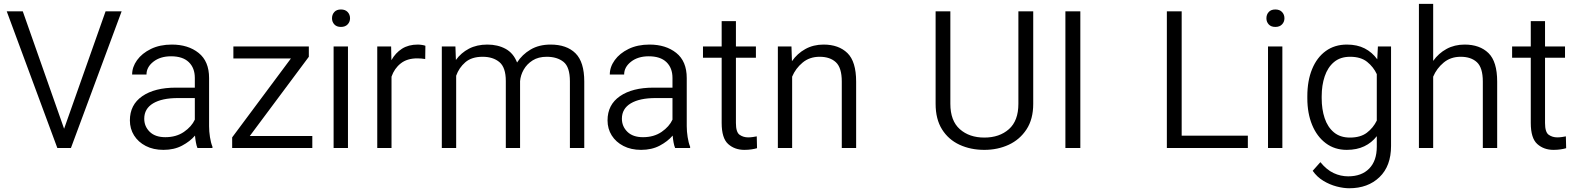

<svg xmlns="http://www.w3.org/2000/svg" viewBox="-20 -770 8205 999"><path d="M98.6 -710.9 313.5 -100.1 529.3 -710.9H612.8L349.1 0H278.3L15.1 -710.9Z M1007.3 0Q1002.4 -11.7 999.3 -29.1Q996.1 -46.4 994.6 -64.5Q968.8 -34.2 927.2 -12.2Q885.7 9.8 830.6 9.8Q777.8 9.8 738.5 -10.5Q699.2 -30.8 677.5 -65.4Q655.8 -100.1 655.8 -143.6Q655.8 -225.1 720.2 -269.5Q784.7 -314 895 -314H993.7V-364.7Q993.7 -416.5 962.2 -446.8Q930.7 -477.1 870.1 -477.1Q814 -477.1 778.1 -449Q742.2 -420.9 742.2 -382.3H667.5Q667.5 -421.4 693.1 -457Q718.8 -492.7 765.4 -515.4Q812 -538.1 874 -538.1Q959 -538.1 1013.4 -494.6Q1067.9 -451.2 1067.9 -363.8V-113.3Q1067.9 -86.4 1072.5 -56.6Q1077.1 -26.9 1085.4 -6.8V0ZM840.3 -56.2Q897 -56.2 937 -83.7Q977.1 -111.3 993.7 -147.5V-259.8H906.2Q822.8 -259.8 776.6 -232.2Q730.5 -204.6 730.5 -152.3Q730.5 -112.3 759 -84.2Q787.6 -56.2 840.3 -56.2Z M1605 -62.5V0H1188V-55.2L1493.7 -465.8H1194.3V-528.3H1586.9V-474.6L1279.8 -62.5Z M1707.5 -674.8Q1707.5 -694.3 1719.5 -707.5Q1731.4 -720.7 1753.9 -720.7Q1776.4 -720.7 1788.8 -707.5Q1801.3 -694.3 1801.3 -674.8Q1801.3 -656.2 1788.8 -643.1Q1776.4 -629.9 1753.9 -629.9Q1731.4 -629.9 1719.5 -643.1Q1707.5 -656.2 1707.5 -674.8ZM1790.5 -528.3V0H1715.8V-528.3Z M2193.4 -531.7 2192.4 -462.9Q2172.4 -466.3 2150.9 -466.3Q2098.1 -466.3 2064.9 -439.9Q2031.7 -413.6 2017.1 -371.1V0H1942.9V-528.3H2015.1L2016.6 -457Q2037.6 -494.6 2071.5 -516.4Q2105.5 -538.1 2153.8 -538.1Q2164.1 -538.1 2176.3 -536.1Q2188.5 -534.2 2193.4 -531.7Z M2491.2 -474.6Q2434.1 -474.6 2401.1 -446Q2368.2 -417.5 2353.5 -376V0H2278.8V-528.3H2349.6L2352.1 -458Q2378.9 -495.1 2419.9 -516.6Q2460.9 -538.1 2515.6 -538.1Q2569.8 -538.1 2610.6 -515.9Q2651.4 -493.7 2670.4 -444.8Q2696.8 -486.3 2740.7 -512.2Q2784.7 -538.1 2844.7 -538.1Q2928.7 -538.1 2974.4 -492.7Q3020 -447.3 3020 -345.7V0H2945.3V-346.7Q2945.3 -421.4 2912.1 -448Q2878.9 -474.6 2824.7 -474.6Q2781.2 -474.6 2751.5 -455.8Q2721.7 -437 2705.1 -408Q2688.5 -378.9 2686 -347.7V0H2611.8V-348.6Q2611.8 -418.9 2578.6 -446.8Q2545.4 -474.6 2491.2 -474.6Z M3492.7 0Q3487.8 -11.7 3484.6 -29.1Q3481.4 -46.4 3480 -64.5Q3454.1 -34.2 3412.6 -12.2Q3371.1 9.8 3315.9 9.8Q3263.2 9.8 3223.9 -10.5Q3184.6 -30.8 3162.8 -65.4Q3141.1 -100.1 3141.1 -143.6Q3141.1 -225.1 3205.6 -269.5Q3270 -314 3380.4 -314H3479V-364.7Q3479 -416.5 3447.5 -446.8Q3416 -477.1 3355.5 -477.1Q3299.3 -477.1 3263.4 -449Q3227.5 -420.9 3227.5 -382.3H3152.8Q3152.8 -421.4 3178.5 -457Q3204.1 -492.7 3250.7 -515.4Q3297.4 -538.1 3359.4 -538.1Q3444.3 -538.1 3498.8 -494.6Q3553.2 -451.2 3553.2 -363.8V-113.3Q3553.2 -86.4 3557.9 -56.6Q3562.5 -26.9 3570.8 -6.8V0ZM3325.7 -56.2Q3382.3 -56.2 3422.4 -83.7Q3462.4 -111.3 3479 -147.5V-259.8H3391.6Q3308.1 -259.8 3262 -232.2Q3215.8 -204.6 3215.8 -152.3Q3215.8 -112.3 3244.4 -84.2Q3272.9 -56.2 3325.7 -56.2Z M3913.1 -528.3V-469.7H3809.1V-129.9Q3809.1 -82 3828.4 -68.6Q3847.7 -55.2 3872.6 -55.2Q3885.3 -55.2 3897.5 -57.1Q3909.7 -59.1 3917.5 -60.5L3918.9 1Q3908.2 4.4 3890.9 7.1Q3873.5 9.8 3853 9.8Q3802.7 9.8 3768.8 -20.5Q3734.9 -50.8 3734.9 -130.4V-469.7H3637.7V-528.3H3734.9V-660.2H3809.1V-528.3Z M4244.6 -474.6Q4192.4 -474.6 4156 -444.3Q4119.6 -414.1 4101.6 -371.1V0H4027.3V-528.3H4098.1L4100.6 -451.7Q4128.4 -491.7 4170.4 -514.9Q4212.4 -538.1 4265.1 -538.1Q4343.8 -538.1 4389.2 -493.9Q4434.6 -449.7 4434.6 -345.2V0H4359.9V-345.7Q4359.9 -417.5 4329.3 -446Q4298.8 -474.6 4244.6 -474.6Z M5278.8 -710.9H5356V-230Q5356 -149.9 5321 -96.7Q5286.1 -43.5 5228.5 -16.8Q5170.9 9.8 5101.6 9.8Q5030.3 9.8 4972.7 -16.8Q4915 -43.5 4881.6 -96.7Q4848.1 -149.9 4848.1 -230V-710.9H4924.8V-230Q4924.8 -141.6 4974.1 -97.9Q5023.4 -54.2 5101.6 -54.2Q5180.2 -54.2 5229.5 -97.9Q5278.8 -141.6 5278.8 -230Z M5601.1 -710.9V0H5523.4V-710.9Z M6472.7 -64V0H6051.3V-710.9H6128.4V-64Z M6569.3 -674.8Q6569.3 -694.3 6581.3 -707.5Q6593.3 -720.7 6615.7 -720.7Q6638.2 -720.7 6650.6 -707.5Q6663.1 -694.3 6663.1 -674.8Q6663.1 -656.2 6650.6 -643.1Q6638.2 -629.9 6615.7 -629.9Q6593.3 -629.9 6581.3 -643.1Q6569.3 -656.2 6569.3 -674.8ZM6652.3 -528.3V0H6577.6V-528.3Z M6782.2 -258.8V-269Q6782.2 -350.1 6807.1 -410.6Q6832 -471.2 6878.2 -504.6Q6924.3 -538.1 6988.3 -538.1Q7041.5 -538.1 7080.6 -518.1Q7119.6 -498 7146 -461.4L7149.4 -528.3H7217.8V-10.3Q7217.8 93.8 7157.7 151.6Q7097.7 209.5 7000 209.5Q6970.2 209.5 6934.6 200.2Q6898.9 190.9 6865.7 170.9Q6832.5 150.9 6810.1 118.7L6850.1 73.7Q6882.8 113.8 6919.2 130.6Q6955.6 147.5 6994.6 147.5Q7064.5 147.5 7104 107.2Q7143.6 66.9 7143.6 -6.8V-61.5Q7117.2 -27.3 7078.4 -8.8Q7039.6 9.8 6987.3 9.8Q6924.3 9.8 6878.2 -24.9Q6832 -59.6 6807.1 -120.1Q6782.2 -180.7 6782.2 -258.8ZM6856.9 -269V-258.8Q6856.9 -201.7 6872.3 -155.3Q6887.7 -108.9 6920.4 -81.5Q6953.1 -54.2 7003.9 -54.2Q7058.6 -54.2 7091.8 -79.3Q7125 -104.5 7143.6 -142.6V-384.3Q7126.5 -421.4 7093.5 -448Q7060.5 -474.6 7004.9 -474.6Q6953.6 -474.6 6920.9 -447Q6888.2 -419.4 6872.6 -372.8Q6856.9 -326.2 6856.9 -269Z M7437 -750V-453.1Q7464.8 -492.7 7506.6 -515.4Q7548.3 -538.1 7600.6 -538.1Q7679.2 -538.1 7724.6 -493.9Q7770 -449.7 7770 -345.2V0H7695.3V-345.7Q7695.3 -417.5 7664.8 -446Q7634.3 -474.6 7580.1 -474.6Q7527.8 -474.6 7491.5 -444.3Q7455.1 -414.1 7437 -371.1V0H7362.8V-750Z M8123 -528.3V-469.7H8019V-129.9Q8019 -82 8038.3 -68.6Q8057.6 -55.2 8082.5 -55.2Q8095.2 -55.2 8107.4 -57.1Q8119.6 -59.1 8127.4 -60.5L8128.9 1Q8118.2 4.4 8100.8 7.1Q8083.5 9.8 8063 9.8Q8012.7 9.8 7978.8 -20.5Q7944.8 -50.8 7944.8 -130.4V-469.7H7847.7V-528.3H7944.8V-660.2H8019V-528.3Z"/></svg>

Font: Vazirmatn UI Light
Style: Regular
Weight: 300
Designer: Saber Rastikerdar
Foundry: Saber Rastikerdar
Version: Version 33.003